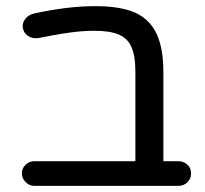

<svg xmlns="http://www.w3.org/2000/svg" viewBox="-20 -632 666 624"><path d="M91 -28Q75 -28 63 -40.5Q51 -53 51 -68Q51 -85 63 -96.5Q75 -108 91 -108H420V-397Q420 -452 407 -479Q396 -506 367.5 -519Q339 -532 286 -532Q261 -532 235.5 -529.5Q210 -527 179 -522Q148 -517 103 -508Q86 -506 71.5 -515Q57 -524 54 -542Q52 -558 62.5 -571Q73 -584 90 -588Q140 -599 190.5 -605.5Q241 -612 290 -612Q371 -612 419 -591Q467 -569 489 -522Q511 -475 511 -397V-108H560Q577 -108 589 -97Q601 -86 601 -68Q601 -51 589 -39.5Q577 -28 560 -28Z"/></svg>

Font: Huninn
Style: Regular
Weight: 400
Designer: justfont
Foundry: justfont
Version: Version 1.003